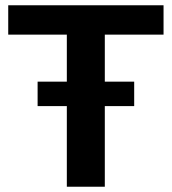

<svg xmlns="http://www.w3.org/2000/svg" viewBox="-20 -708 651 728"><path d="M377.4 -576.7V-398.4H488.8V-305.7H377.4V0H233.4V-305.7H122.6V-398.4H233.4V-576.7H11.2V-688H600.1V-576.7Z"/></svg>

Font: Arial
Style: Bold
Weight: 700
Designer: Steve Matteson
Foundry: Ascender Corporation
Version: Version 2.00.3